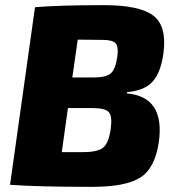

<svg xmlns="http://www.w3.org/2000/svg" viewBox="-20 -718 687 746"><path d="M19 0 116 -690Q210 -698 384 -698Q522 -698 575.5 -657.5Q629 -617 615 -511Q605 -437 573.5 -401.5Q542 -366 474 -360L473 -355Q622 -342 597 -165Q582 -64 525 -28Q468 8 338 8Q125 8 19 0ZM261 -417H345Q392 -417 410.5 -433Q429 -449 436 -499Q441 -537 429 -550Q417 -563 378 -563L282 -564ZM220 -127H303Q360 -127 381 -144.5Q402 -162 410 -216Q417 -266 403 -282Q389 -298 341 -298H244Z"/></svg>

Font: Exo 2.0 Extra Bold
Style: Italic
Weight: 800
Italic angle: -8°
Designer: Natanael Gama
Version: Version 1.001;PS 001.001;hotconv 1.0.70;makeotf.lib2.5.58329